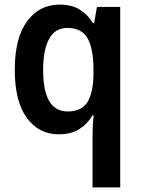

<svg xmlns="http://www.w3.org/2000/svg" viewBox="-20 -572 615 832"><path d="M381 16Q381 -2 382 -25Q383 -48 386 -72H381Q359 -35 323.5 -12.5Q288 10 235 10Q148 10 96 -61.5Q44 -133 44 -269Q44 -408 97.5 -480Q151 -552 238 -552Q291 -552 325.5 -530.5Q360 -509 383 -472H388L400 -542H501V240H381ZM273 -89Q333 -89 358.5 -129Q384 -169 385 -250V-271Q385 -361 359.5 -406Q334 -451 271 -451Q219 -451 193 -404Q167 -357 167 -268Q167 -89 273 -89Z"/></svg>

Font: Noto Sans Sinhala UI SemiCondensed SemiBold
Style: Regular
Weight: 600
Width: 4
Designer: Jelle Bosma - Monotype Design Team
Foundry: Monotype Imaging Inc.
Version: Version 2.006; ttfautohint (v1.8.4.7-5d5b)